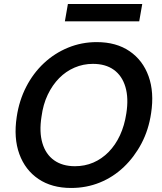

<svg xmlns="http://www.w3.org/2000/svg" viewBox="-20 -921 802 953"><path d="M333 12Q237 12 171 -32.5Q105 -77 76 -156.5Q47 -236 63 -341Q75 -422 110 -490Q145 -558 198 -607.5Q251 -657 318 -684.5Q385 -712 460 -712Q557 -712 623 -667Q689 -622 717.5 -542.5Q746 -463 730 -359Q718 -277 682.5 -209.5Q647 -142 594.5 -92Q542 -42 475.5 -15Q409 12 333 12ZM352 -96Q401 -96 443 -114Q485 -132 519 -166.5Q553 -201 575.5 -249.5Q598 -298 607 -358Q619 -434 602.5 -489.5Q586 -545 545 -574.5Q504 -604 441 -604Q393 -604 350 -585.5Q307 -567 273.5 -533Q240 -499 217 -451Q194 -403 186 -342Q174 -266 190.5 -210.5Q207 -155 248.5 -125.5Q290 -96 352 -96ZM302 -815 317 -901H686L671 -815Z"/></svg>

Font: DM Sans 10pt SemiBold
Style: Italic
Weight: 600
Italic angle: -10°
Version: Version 4.004;gftools[0.9.30]